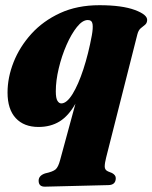

<svg xmlns="http://www.w3.org/2000/svg" viewBox="-20 -478 586 738"><path d="M396.5 233.5 153 239.5Q128.5 240 128.5 216.5Q128.5 197 153.5 188.5Q183.5 182 193.8 173Q204 164 211 137.5L270 -79.5Q243.5 -32.5 209 -11.2Q174.5 10 128 10Q72 10 40.5 -24Q9 -58 9 -122.5Q9 -180 32.2 -239Q55.5 -298 100.5 -347.8Q145.5 -397.5 211.2 -427.8Q277 -458 362 -458Q449 -458 498.8 -439.5Q548.5 -421 545.5 -399Q544.5 -388 536.8 -382.2Q529 -376.5 520.5 -369Q512 -361.5 508 -346L388 127.5Q382.5 149 382.5 162.2Q382.5 175.5 395.5 181L410.5 187Q425 195 425 206.5Q425 233 396.5 233.5ZM194.5 -127Q194.5 -100.5 200.8 -90.5Q207 -80.5 215.5 -80.5Q236.5 -80.5 258.8 -116.5Q281 -152.5 300.5 -212Q320 -271.5 333 -342Q338 -369.5 335.8 -385.2Q333.5 -401 317.5 -401Q297 -401 275.5 -374Q254 -347 235.5 -304.8Q217 -262.5 205.8 -215.2Q194.5 -168 194.5 -127Z"/></svg>

Font: Fraunces 144pt Soft Black
Style: Italic
Weight: 900
Italic angle: -16°
Version: Version 1.000;[b76b70a41]